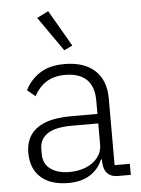

<svg xmlns="http://www.w3.org/2000/svg" viewBox="-55 -811 637 866"><g transform="rotate(-5 264.0 -378.0)"><path d="M503 0H445Q422 0 407 -9.5Q392 -19 385.5 -36Q379 -53 379 -76V-103L402 -81H375Q358 -39 319 -13.5Q280 12 220 12Q139 12 95 -28Q51 -68 51 -139Q51 -185 72.5 -218Q94 -251 139.5 -269Q185 -287 259 -287H377V-347Q377 -411 344 -443Q311 -475 246 -475Q196 -475 161.5 -453Q127 -431 106 -391L70 -421Q91 -465 134.5 -494.5Q178 -524 248 -524Q337 -524 385.5 -479Q434 -434 434 -353V-50H503ZM377 -244H257Q181 -244 146 -219.5Q111 -195 111 -152V-128Q111 -84 143.5 -60.5Q176 -37 228 -37Q270 -37 303.5 -50.5Q337 -64 357 -89.5Q377 -115 377 -149ZM253 -586 144 -742 196 -768 291 -604Z"/></g></svg>

Font: IBM Plex Sans Light
Style: Regular
Weight: 300
Designer: Mike Abbink, Paul van der Laan, Pieter van Rosmalen
Foundry: Bold Monday
Version: Version 3.201